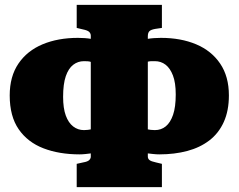

<svg xmlns="http://www.w3.org/2000/svg" viewBox="-20 -754 984 791"><path d="M296 17V-79L323 -85Q341 -88 347.5 -94.5Q354 -101 354 -108V-122Q347 -121 333 -119.5Q319 -118 308 -118Q224 -118 159 -143Q94 -168 57 -221.5Q20 -275 20 -361Q20 -439 56 -492Q92 -545 155.5 -571.5Q219 -598 301 -598Q315 -598 329 -597Q343 -596 354 -594V-607Q354 -616 347.5 -622.5Q341 -629 321 -633L296 -639V-734H647V-639L620 -635Q602 -632 595.5 -625.5Q589 -619 589 -604V-594Q600 -596 615 -597Q630 -598 643 -598Q725 -598 788 -571.5Q851 -545 887 -492Q923 -439 923 -361Q923 -298 902 -251.5Q881 -205 842.5 -175.5Q804 -146 751.5 -132Q699 -118 636 -118Q625 -118 611 -119.5Q597 -121 589 -122V-109Q589 -100 596 -94.5Q603 -89 622 -85L647 -79V17ZM326 -218Q335 -218 342 -219Q349 -220 354 -221V-499Q349 -501 341.5 -501.5Q334 -502 326 -502Q301 -502 281.5 -487Q262 -472 251 -440Q240 -408 240 -355Q240 -308 251 -278Q262 -248 281.5 -233Q301 -218 326 -218ZM618 -218Q644 -218 663 -233.5Q682 -249 693 -281Q704 -313 704 -365Q704 -413 692.5 -443Q681 -473 662 -487.5Q643 -502 618 -502Q611 -502 604.5 -502Q598 -502 589 -500V-221Q594 -220 601 -219Q608 -218 618 -218Z"/></svg>

Font: Literata Black
Style: Regular
Weight: 900
Designer: Latin by Veronika Burian and Jose Scaglione. Greek by Irene Vlachou. Cyrillic by Vera Evstafieva.
Foundry: TypeTogether
Version: Version 3.103;gftools[0.9.29]